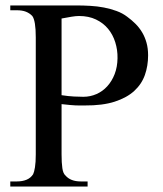

<svg xmlns="http://www.w3.org/2000/svg" viewBox="-20 -682 596 702"><path d="M521.5 -479.5Q521.5 -441.4 509.8 -408Q498 -374.5 470.9 -349.6Q443.8 -324.7 399.4 -310.3Q355 -295.9 289.6 -296.4H272.9Q265.6 -296.4 256.8 -296.6Q248 -296.9 236.1 -298.1Q224.1 -299.3 205.1 -301.3V-117.7Q205.1 -86.4 208 -66.9Q210.9 -47.4 219.2 -40.5Q237.8 -18.6 275.4 -18.6H300.3V0H17.6V-18.6H41.5Q62 -18.6 77.1 -24.9Q92.3 -31.2 101.1 -44.9Q105 -52.7 107.9 -70.6Q110.8 -88.4 110.8 -117.7V-545.4Q110.8 -606.4 98.1 -623.5Q88.4 -633.8 74.7 -639.2Q61 -644.5 41.5 -644.5H17.6V-662.1H258.8Q284.2 -662.1 310.1 -660.6Q335.9 -659.2 360.1 -654.5Q384.3 -649.9 406.2 -641.8Q428.2 -633.8 445.3 -620.6Q461.4 -608.9 475.3 -595Q489.3 -581.1 499.5 -564Q509.8 -546.9 515.6 -526.1Q521.5 -505.4 521.5 -479.5ZM409.7 -469.2Q410.2 -499.5 401.4 -527.6Q392.6 -555.7 375 -576.9Q357.4 -598.1 330.8 -610.8Q304.2 -623.5 269 -623.5Q257.3 -623.5 241.2 -620.8Q225.1 -618.2 205.1 -614.3V-334Q230.5 -330.1 250.5 -329.1Q270.5 -328.1 284.7 -328.1Q310.1 -328.1 332.8 -338.1Q355.5 -348.1 372.3 -366.7Q389.2 -385.3 399.2 -411.1Q409.2 -437 409.7 -469.2Z"/></svg>

Font: Doulos SIL Compact
Style: Regular
Weight: 400
Designer: Walt Agee, Victor Gaultney, Peter Martin, Debbi Hosken
Foundry: SIL International
Version: Version 4.110; 2011; Maintenance release ; LnSpcTght